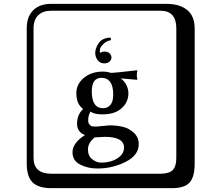

<svg xmlns="http://www.w3.org/2000/svg" viewBox="-20 -774 1140 1006"><path d="M525.9 -441.9Q504.9 -441.9 491.9 -458.5Q479 -475.1 479 -497.1Q479 -521 497.1 -548.1Q515.1 -575.2 559.1 -577.1L562 -564Q537.1 -559.1 522 -543.9Q506.8 -528.8 504.9 -520Q502.9 -511.2 502.9 -504.9Q502.9 -502.9 503.4 -500.5Q503.9 -498 503.9 -497.1Q517.1 -503.9 525.9 -503.9Q545.9 -503.9 554.9 -493.9Q564 -483.9 564 -472.2Q564 -460.9 554 -451.4Q543.9 -441.9 525.9 -441.9ZM652.8 -286.1Q652.8 -238.3 616.9 -206.5Q581.1 -174.8 518.1 -174.8Q478 -174.8 460 -186L454.1 -189Q441.9 -168.9 441.9 -144Q441.9 -128.9 449.5 -120.8Q457 -112.8 464.1 -111.8Q471.2 -110.8 484.9 -110.8L506.8 -112.8Q541 -116.7 554.2 -117.2Q593.3 -117.2 625.2 -109.1Q657.2 -101.1 682.1 -77.6Q707 -54.2 707 -18.1Q707 39.1 638.4 74Q569.8 108.9 490.2 108.9Q440.4 108.9 400.1 88.4Q359.9 67.9 359.9 23.9Q359.9 -24.9 425.8 -66.9Q407.7 -71.8 395.8 -86.9Q383.8 -102.1 383.8 -125Q383.8 -173.8 415 -202.1L411.1 -207Q380.4 -231 379.9 -285.2Q379.9 -333 419.4 -366Q459 -398.9 519 -398.9Q540 -398.9 563 -392.1Q595.2 -394 640.6 -399.4Q686 -404.8 696.8 -405.8L700.2 -403.8Q697.3 -394 696.8 -379.9Q696.8 -367.7 700.2 -357.9L696.8 -356Q695.3 -356 612.8 -363.3Q630.9 -350.1 641.8 -328.9Q652.8 -307.6 652.8 -286.1ZM573.2 -278.8Q573.2 -365.7 511.2 -366.2Q461.4 -366.2 460.9 -295.9Q460.9 -207 520 -207Q543 -207 558.1 -223.9Q573.2 -240.7 573.2 -278.8ZM249 -717.8Q204.1 -717.8 179.9 -693.8Q155.8 -669.9 155.8 -625V53.2Q155.8 136.2 249 136.2H820.8Q865.7 136.2 884.8 117.2Q903.8 98.1 903.8 53.2V-625Q903.8 -717.8 820.8 -717.8ZM1000 84Q1000 152.8 973.4 182.4Q946.8 211.9 880.9 211.9H249Q181.2 211.9 150.6 181.4Q120.1 150.9 120.1 84V-625Q120.1 -687 154.1 -720.5Q188 -753.9 249 -753.9H851.1Q920.9 -753.9 960.4 -721.9Q1000 -689.9 1000 -625ZM476.6 -54.2Q440.9 -25.9 440.9 8.8Q440.9 43 463.4 60.5Q485.8 78.1 511.2 78.1Q560.1 78.1 595 55.7Q629.9 33.2 629.9 -1Q629.9 -57.1 527.8 -57.1Q524.4 -57.1 506.6 -55.7Q488.8 -54.2 476.6 -54.2ZM477.5 -54.7H478Q478 -55.2 477.5 -54.7Z"/></svg>

Font: Linux Biolinum Keyboard O
Style: Regular
Weight: 700
Designer: Philipp H. Poll
Foundry: Philipp H. Poll
Version: Version 0.6.1